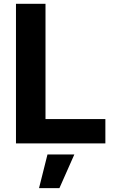

<svg xmlns="http://www.w3.org/2000/svg" viewBox="-20 -747 607 1000"><path d="M63.2 0H528.8V-126.8H217V-727.3H63.2ZM183.2 233H289.4L367.2 57.5H227.3Z"/></svg>

Font: TID UI
Style: Bold
Weight: 700
Designer: The TID Project Authors
Foundry: Bakken & Bæck
Version: Version 1.001;hotconv 1.0.109;makeotfexe 2.5.65596